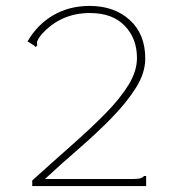

<svg xmlns="http://www.w3.org/2000/svg" viewBox="-20 -629 590 649"><path d="M89 -19Q161 -84 225 -140.5Q289 -197 338 -247Q387 -297 415 -343Q443 -389 443 -433Q443 -499 401.5 -542Q360 -585 284 -585Q184 -585 119 -511Q109 -498 106.5 -491Q104 -484 106 -476L101 -470L94 -476L73 -489Q106 -546 160 -577.5Q214 -609 283 -609Q366 -609 418.5 -561.5Q471 -514 471 -431Q471 -382 439 -331.5Q407 -281 356.5 -229.5Q306 -178 246.5 -126.5Q187 -75 132 -24H430Q446 -24 453.5 -26Q461 -28 467 -34H474V0H89Z"/></svg>

Font: Inconsolata SemiExpanded ExtraLight
Style: Regular
Weight: 200
Width: 6
Monospace: yes
Designer: Raph Levien, Cyreal, Brenton Simpson
Foundry: Raph Levien, Cyreal, Google
Version: Version 3.001; ttfautohint (v1.8.2.53-6de2)